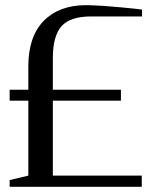

<svg xmlns="http://www.w3.org/2000/svg" viewBox="-20 -718 583 738"><path d="M17.1 0V-25.9L88.9 -43V-331.1H17.1V-373H88.9V-462.9Q88.9 -577.6 148.4 -638.2Q208 -698.2 311 -698.2Q331.5 -698.2 378.4 -695.3Q406.2 -693.4 444.3 -689.9Q455.6 -689 473.4 -687Q491.2 -685.1 497.6 -684.6Q502 -684.1 525.9 -681.2V-654.8H330.1Q250.5 -654.8 216.8 -617.7Q183.1 -580.1 183.1 -494.1V-373H444.8V-331.1H183.1V-43H524.9V0Z"/></svg>

Font: SimahzazaarabicW05-Regular
Style: Regular
Weight: 400
Designer: Ahmed zaza
Foundry: Ahmed zaza
Version: Version 1.001